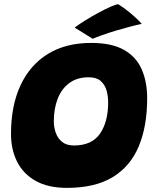

<svg xmlns="http://www.w3.org/2000/svg" viewBox="-20 -863 717 908"><path d="M297 25.5Q207 25.5 148.2 -7.8Q89.5 -41 60.8 -98.5Q32 -156 32 -229.5Q32 -362.5 76.8 -459Q121.5 -555.5 206.2 -607.8Q291 -660 411 -660Q508.5 -660 566.5 -627Q624.5 -594 650.2 -535Q676 -476 676 -398.5Q676 -266 636.2 -171Q596.5 -76 512.8 -25.2Q429 25.5 297 25.5ZM329.5 -175Q414.5 -175 453 -231Q491.5 -287 491.5 -379Q491.5 -408 483.8 -435.2Q476 -462.5 456.2 -480Q436.5 -497.5 399.5 -497.5Q344.5 -497.5 307.8 -470.2Q271 -443 252.8 -396Q234.5 -349 234.5 -289Q234.5 -262 243.5 -235.8Q252.5 -209.5 273.5 -192.2Q294.5 -175 329.5 -175ZM539 -843Q566.5 -826 590.5 -806.2Q614.5 -786.5 630.5 -771Q646.5 -755.5 650 -750Q626 -745 593.5 -736.5Q561 -728 527 -717.8Q493 -707.5 464 -697.2Q435 -687 418.5 -679.5L333 -732.5Q354 -748.5 384 -767Q414 -785.5 445.2 -802.5Q476.5 -819.5 502 -830.8Q527.5 -842 539 -843Z"/></svg>

Font: Grandstander Black
Style: Italic
Weight: 900
Italic angle: -15°
Designer: Tyler Finck
Foundry: Etcetera Type Co
Version: Version 1.200; ttfautohint (v1.8.3)